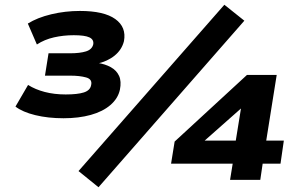

<svg xmlns="http://www.w3.org/2000/svg" viewBox="-20 -756 1250 807"><path d="M247 -259Q182 -259 128.5 -272Q75 -285 45 -308L98 -399Q128 -380 168 -369.5Q208 -359 256 -359Q306 -359 332.5 -367.5Q359 -376 363 -398Q369 -423 342 -430.5Q315 -438 276 -438H169L184 -532H274Q316 -532 341.5 -540Q367 -548 372 -570Q375 -590 355.5 -599Q336 -608 290 -608Q247 -608 207 -599Q167 -590 135 -569L97 -657Q137 -682 195.5 -696Q254 -710 316 -710Q417 -710 464.5 -676Q512 -642 501 -583Q492 -547 462 -522.5Q432 -498 387 -488L388 -492Q422 -487 446 -473.5Q470 -460 480.5 -437Q491 -414 484 -379Q476 -342 444 -314.5Q412 -287 361.5 -273Q311 -259 247 -259ZM394 31 310 -37 923 -736 1007 -669ZM947 0 958 -68H699L714 -161L1018 -441H1143L1099 -165H1173L1159 -68H1084L1074 0ZM971 -165 998 -332H1029L787 -118L792 -165Z"/></svg>

Font: Nunito Sans 10pt Expanded ExtraBold
Style: Italic
Weight: 800
Width: 7
Italic angle: -9°
Designer: Vernon Adams
Foundry: Vernon Adams
Version: Version 3.101;gftools[0.9.27]